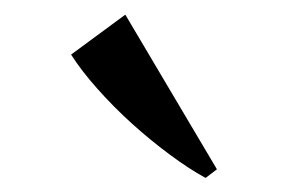

<svg xmlns="http://www.w3.org/2000/svg" viewBox="-20 -812 393 262"><path d="M260 -569.5Q238 -581.5 212 -600.8Q186 -620 160.2 -643.2Q134.5 -666.5 112.8 -691Q91 -715.5 77 -737.5L151 -792L276 -581L261 -569.5Z"/></svg>

Font: Merriweather 144pt
Style: Regular
Weight: 400
Version: Version 2.100